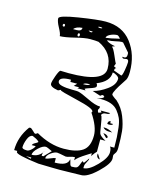

<svg xmlns="http://www.w3.org/2000/svg" viewBox="-104 -750 735 843"><g transform="rotate(15 264.0 -328.5)"><path d="M44 -20H30Q30 -80 68 -132Q73 -133 74 -133Q78 -133 88 -123Q98 -113 100 -113Q102 -113 106.5 -115.5Q111 -118 111 -119Q175 -82 238 -82Q295 -82 323.5 -101.5Q352 -121 352 -172Q352 -212 315 -267Q318 -270 318 -272Q318 -286 239 -304.5Q160 -323 160 -327Q160 -328 161 -329Q160 -329 148 -323Q111 -329 111 -344Q111 -354 120.5 -380Q130 -406 136 -409Q152 -408 174 -408Q334 -408 334 -471Q334 -543 265 -575Q253 -577 226 -577Q204 -577 160 -566Q116 -555 94 -555Q94 -566 80.5 -590.5Q67 -615 67 -629Q67 -642 152 -655.5Q237 -669 273 -669Q349 -669 390.5 -615Q432 -561 432 -483Q432 -459 426 -447Q424 -443 412.5 -426Q401 -409 392 -392.5Q383 -376 383 -368Q383 -366 387.5 -362Q392 -358 398.5 -353.5Q405 -349 407 -348Q435 -323 449 -287.5Q463 -252 466 -223Q469 -194 469 -146Q469 -130 462.5 -122Q456 -114 456 -109Q456 -107 456.5 -102.5Q457 -98 457 -95Q457 -72 414 -31Q371 10 343 10L298 11Q253 12 244 12Q233 12 210 11.5Q187 11 168 10.5Q149 10 148 10Q44 -3 44 -15ZM87 -8 111 -2V-8ZM278 -45Q280 -43 283 -29Q286 -15 293 -15Q309 -15 315 -18Q321 -21 325.5 -33.5Q330 -46 333 -51L340 -45Q347 -53 358 -70V-64Q354 -55 350 -48Q346 -41 345 -37Q344 -33 344 -22Q369 -22 404 -58Q439 -94 439 -119Q439 -138 432 -144H452Q452 -173 451 -191Q450 -209 447 -234.5Q444 -260 437 -275.5Q430 -291 418 -306Q406 -321 386.5 -328Q367 -335 341 -335Q329 -335 322 -334L326 -335Q331 -336 336 -337.5Q341 -339 346 -342Q351 -345 352 -348Q346 -354 345 -354Q339 -354 333 -348L296 -360Q326 -367 358 -390Q390 -413 390 -440Q390 -447 379 -454Q368 -461 360 -461Q360 -419 303 -397Q308 -393 308 -385Q308 -380 300 -376Q292 -372 279 -368Q266 -364 259 -360L265 -354H228L235 -360H210L222 -373H191V-383Q141 -383 141 -363Q141 -351 160.5 -346.5Q180 -342 206.5 -342Q233 -342 235 -341Q250 -338 286.5 -320Q323 -302 345 -302Q345 -294 342.5 -291Q340 -288 340 -286Q340 -279 345 -274L358 -279L352 -286H395Q393 -279 378 -279Q363 -279 358 -267Q362 -267 365.5 -249Q369 -231 372 -211Q375 -191 377 -187Q382 -176 407 -163H383V-107Q377 -102 363 -82V-95Q360 -93 342.5 -82Q325 -71 314 -62.5Q303 -54 296 -45V-59Q287 -59 275 -55Q263 -51 256 -51Q222 -58 216 -58Q204 -58 187.5 -46Q171 -34 171 -20Q180 -20 194.5 -26.5Q209 -33 216 -33V-13Q275 -13 278 -45ZM161 -70Q147 -70 128 -52Q109 -34 109 -20Q143 -20 161 -51Q153 -43 153 -27H161L191 -58Q167 -70 161 -70ZM62 -42Q62 -33 85 -33Q92 -33 102.5 -42Q113 -51 117 -61H99Q101 -68 111 -73Q121 -78 124 -82Q121 -86 115 -90Q109 -94 101.5 -97Q94 -100 93 -101Q79 -101 70.5 -79.5Q62 -58 62 -42ZM388 -95Q388 -96 388.5 -98Q389 -100 389 -101Q403 -80 403 -79Q402 -78 402 -77Q388 -82 388 -95ZM389 -193Q405 -193 413 -181L407 -175ZM383 -218H389Q404 -218 426 -206H412Q392 -206 383 -218ZM407 -252V-243H420Q418 -236 404 -236H400Q396 -237 395 -237Q395 -252 407 -252ZM269 -385Q254 -385 247 -378H255Q271 -378 278 -385ZM363 -471 399 -458Q404 -458 408.5 -484Q413 -510 413 -521Q413 -534 404 -534Q402 -534 397.5 -533Q393 -532 391 -532Q384 -532 383 -539Q386 -538 391 -538Q403 -538 403 -553Q403 -563 402 -563L370 -600Q367 -601 364 -601Q355 -601 336 -596.5Q317 -592 300 -592Q300 -588 310 -583.5Q320 -579 330 -577L340 -575L327 -570Q335 -565 348 -534.5Q361 -504 363 -502L358 -489L370 -483Q363 -483 363 -471ZM178 -582Q178 -589 173 -589Q168 -589 168 -582Q168 -575 173 -575Q178 -575 178 -582ZM181 -616Q153 -614 142 -600H159Q181 -600 181 -616ZM336 -625Q319 -624 304.5 -616.5Q290 -609 290 -600Q300 -601 315 -604Q330 -607 341 -610L352 -612Q343 -625 336 -625ZM104 -606Q104 -612 99 -612Q94 -612 94 -606Q94 -600 99 -600Q104 -600 104 -606ZM210 -612Q215 -607 222 -607Q228 -607 228 -612ZM265 -637Q265 -640 256 -640Q247 -640 247 -638Q247 -635 256 -635Q264 -635 265 -637Z"/></g></svg>

Font: CabinSketch
Style: Regular
Weight: 400
Designer: Pablo Impallari
Foundry: Pablo Impallari. www.impallari.com Igino Marini. www.ikern.com
Version: Version 1.002